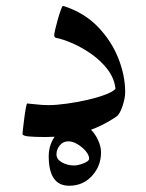

<svg xmlns="http://www.w3.org/2000/svg" viewBox="-20 -443 479 629"><path d="M390.1 -141.1Q390.1 -121.6 381.3 -95.2Q372.6 -68.8 361.3 -61Q304.2 -22.5 246.6 -8.3Q189 5.9 128.9 5.9Q93.3 5.9 73.5 3.9Q53.7 2 53.7 -4.4Q53.7 -6.3 55.4 -21.7Q57.1 -37.1 59.6 -56.2Q62 -75.2 64.7 -89.6Q67.4 -104 69.3 -104Q72.8 -104 96.2 -101.3Q119.6 -98.6 138.2 -98.6Q163.6 -98.6 197.8 -103.3Q231.9 -107.9 265.9 -115.7Q299.8 -123.5 325.2 -133.1Q350.6 -142.6 358.4 -152.3Q354.5 -186.5 332.8 -215.1Q311 -243.7 280.3 -265.4Q249.5 -287.1 217.8 -301Q186 -314.9 162.1 -319.3Q157.7 -321.8 157.7 -327.6Q157.7 -333.5 161.4 -348.9Q165 -364.3 169.9 -381.3Q174.8 -398.4 179.4 -410.9Q184.1 -423.3 185.5 -423.3Q189.5 -423.3 192.4 -421.9Q257.3 -400.4 301.3 -354.5Q345.2 -308.6 367.7 -252Q390.1 -195.3 390.1 -141.1ZM311 56.2Q311 100.6 281.5 133.1Q252 165.5 206.5 165.5Q139.6 165.5 139.6 68.8Q139.6 26.9 166.7 -5.4Q193.8 -37.6 237.3 -37.6Q257.3 -37.6 274.2 -22Q291 -6.3 301 15.4Q311 37.1 311 56.2ZM272 76.7Q272 65.4 261 52.2Q250 39.1 234.1 29.5Q218.3 20 204.1 20Q186.5 20 175.8 33.4Q165 46.9 165 62.5Q165 79.1 183.1 89.1Q201.2 99.1 223.1 99.1Q235.8 99.1 253.9 92Q272 85 272 76.7Z"/></svg>

Font: Rohingya Solluk
Style: Regular
Weight: 400
Designer: SIL International
Foundry: SIL International
Version: Version 1.001